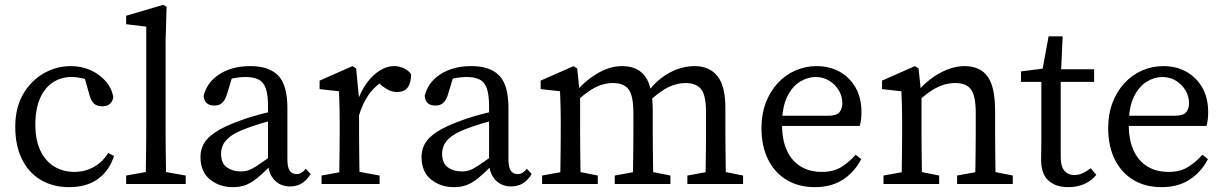

<svg xmlns="http://www.w3.org/2000/svg" viewBox="-20 -760 5060 793"><path d="M275 -442Q232 -442 198 -419.5Q164 -397 145 -353Q126 -309 126 -245Q126 -182 146.5 -138.5Q167 -95 203.5 -72.5Q240 -50 287 -50Q331 -50 367.5 -70.5Q404 -91 427 -128L451 -116Q431 -54 384 -20.5Q337 13 266 13Q198 13 147.5 -17.5Q97 -48 70 -104Q43 -160 43 -236Q43 -315 75.5 -371Q108 -427 160.5 -457Q213 -487 272 -487Q317 -487 354.5 -470Q392 -453 417 -424Q442 -395 448 -358Q441 -321 403 -321Q378 -321 366.5 -334Q355 -347 350 -366L325 -454L371 -417Q346 -431 321 -436.5Q296 -442 275 -442Z M634 -55 747 -35V0H501V-35L614 -55ZM501 -695 654 -740 668 -732 664 -590V-210Q664 -175 664.5 -140Q665 -105 665.5 -70Q666 -35 667 0H581Q582 -35 582.5 -70Q583 -105 583.5 -140Q584 -175 584 -210V-650L501 -660Z M808 -112Q808 -140 821 -165Q834 -190 869.5 -214Q905 -238 972 -262Q993 -270 1019.5 -278Q1046 -286 1074 -293Q1102 -300 1127 -304V-268Q1093 -261 1054.5 -249Q1016 -237 993 -228Q948 -211 927 -193Q906 -175 899.5 -158Q893 -141 893 -126Q893 -86 916.5 -69Q940 -52 974 -52Q992 -52 1006.5 -57Q1021 -62 1041 -75Q1061 -88 1092 -110L1112 -125L1126 -104L1097 -75Q1067 -45 1043.5 -25.5Q1020 -6 996.5 3.5Q973 13 942 13Q887 13 847.5 -18.5Q808 -50 808 -112ZM1087 -92V-320Q1087 -369 1077.5 -395.5Q1068 -422 1047 -432Q1026 -442 993 -442Q976 -442 953.5 -438.5Q931 -435 903 -424L943 -455L917 -369Q910 -347 898 -335.5Q886 -324 866 -324Q824 -324 821 -364Q835 -421 887 -454Q939 -487 1014 -487Q1091 -487 1129 -448Q1167 -409 1167 -314V-102Q1167 -68 1177 -54.5Q1187 -41 1204 -41Q1217 -41 1226 -47Q1235 -53 1243 -63L1263 -41Q1245 -13 1224.5 -1.5Q1204 10 1178 10Q1137 10 1112 -18Q1087 -46 1087 -92Z M1380 0Q1381 -23 1381.5 -60.5Q1382 -98 1382.5 -138.5Q1383 -179 1383 -210V-257Q1383 -285 1382.5 -305.5Q1382 -326 1381.5 -344.5Q1381 -363 1380 -383L1300 -392V-427L1436 -487L1451 -477L1463 -352V-210Q1463 -179 1463.5 -138.5Q1464 -98 1464.5 -60.5Q1465 -23 1466 0ZM1308 0V-35L1418 -55H1438L1548 -35V0ZM1423 -278V-345H1480L1455 -338Q1471 -385 1495.5 -418Q1520 -451 1549 -469Q1578 -487 1607 -487Q1629 -487 1649 -477.5Q1669 -468 1678 -453Q1678 -418 1664 -399Q1650 -380 1620 -380Q1603 -380 1588.5 -386.5Q1574 -393 1560 -404L1533 -427L1582 -437Q1536 -413 1507 -374.5Q1478 -336 1461 -278Z M1721 -112Q1721 -140 1734 -165Q1747 -190 1782.5 -214Q1818 -238 1885 -262Q1906 -270 1932.5 -278Q1959 -286 1987 -293Q2015 -300 2040 -304V-268Q2006 -261 1967.5 -249Q1929 -237 1906 -228Q1861 -211 1840 -193Q1819 -175 1812.5 -158Q1806 -141 1806 -126Q1806 -86 1829.5 -69Q1853 -52 1887 -52Q1905 -52 1919.5 -57Q1934 -62 1954 -75Q1974 -88 2005 -110L2025 -125L2039 -104L2010 -75Q1980 -45 1956.5 -25.5Q1933 -6 1909.5 3.5Q1886 13 1855 13Q1800 13 1760.5 -18.5Q1721 -50 1721 -112ZM2000 -92V-320Q2000 -369 1990.5 -395.5Q1981 -422 1960 -432Q1939 -442 1906 -442Q1889 -442 1866.5 -438.5Q1844 -435 1816 -424L1856 -455L1830 -369Q1823 -347 1811 -335.5Q1799 -324 1779 -324Q1737 -324 1734 -364Q1748 -421 1800 -454Q1852 -487 1927 -487Q2004 -487 2042 -448Q2080 -409 2080 -314V-102Q2080 -68 2090 -54.5Q2100 -41 2117 -41Q2130 -41 2139 -47Q2148 -53 2156 -63L2176 -41Q2158 -13 2137.5 -1.5Q2117 10 2091 10Q2050 10 2025 -18Q2000 -46 2000 -92Z M2549 -487Q2614 -487 2645 -444Q2676 -401 2676 -302V-210Q2676 -178 2676.5 -137.5Q2677 -97 2677.5 -60Q2678 -23 2679 0H2593Q2594 -23 2594.5 -60Q2595 -97 2595.5 -137.5Q2596 -178 2596 -210V-294Q2596 -364 2576.5 -390.5Q2557 -417 2512 -417Q2488 -417 2465.5 -410Q2443 -403 2419.5 -388Q2396 -373 2368 -348H2347V-393H2398L2355 -375Q2390 -422 2443.5 -454.5Q2497 -487 2549 -487ZM2849 -487Q2909 -487 2942.5 -446.5Q2976 -406 2976 -313V-210Q2976 -178 2976.5 -137.5Q2977 -97 2977.5 -60Q2978 -23 2979 0H2893Q2894 -23 2894.5 -60Q2895 -97 2895.5 -137.5Q2896 -178 2896 -210V-296Q2896 -367 2875.5 -392Q2855 -417 2811 -417Q2777 -417 2743.5 -401.5Q2710 -386 2668 -348H2644V-383H2698L2652 -375Q2678 -412 2710.5 -437Q2743 -462 2778.5 -474.5Q2814 -487 2849 -487ZM2379 0H2293Q2294 -23 2294.5 -60.5Q2295 -98 2295.5 -138.5Q2296 -179 2296 -210V-257Q2296 -285 2295.5 -305.5Q2295 -326 2294.5 -344.5Q2294 -363 2293 -383L2213 -392V-427L2349 -487L2364 -477L2376 -361V-210Q2376 -179 2376.5 -138.5Q2377 -98 2377.5 -60.5Q2378 -23 2379 0ZM2349 -55 2449 -35V0H2219V-35L2329 -55ZM2629 -55H2649L2749 -35V0H2519V-35ZM2929 -55H2949L3049 -35V0H2819V-35Z M3353 -487Q3405 -487 3446.5 -464.5Q3488 -442 3513 -399.5Q3538 -357 3538 -296Q3538 -279 3536 -264.5Q3534 -250 3531 -240H3162V-282H3400Q3436 -282 3447.5 -297Q3459 -312 3459 -333Q3459 -362 3444.5 -386.5Q3430 -411 3405 -426.5Q3380 -442 3348 -442Q3316 -442 3284 -422.5Q3252 -403 3231 -360Q3210 -317 3210 -245Q3210 -182 3230 -138.5Q3250 -95 3287 -72.5Q3324 -50 3374 -50Q3422 -50 3454.5 -70Q3487 -90 3514 -121L3537 -103Q3510 -50 3462 -18.5Q3414 13 3346 13Q3279 13 3229.5 -16.5Q3180 -46 3152.5 -101Q3125 -156 3125 -232Q3125 -289 3143 -336Q3161 -383 3192.5 -417Q3224 -451 3265.5 -469Q3307 -487 3353 -487Z M3789 0H3703Q3704 -23 3704.5 -60.5Q3705 -98 3705.5 -138.5Q3706 -179 3706 -210V-257Q3706 -285 3705.5 -305.5Q3705 -326 3704.5 -344.5Q3704 -363 3703 -383L3623 -392V-427L3759 -487L3774 -477L3786 -361V-210Q3786 -179 3786.5 -138.5Q3787 -98 3787.5 -60.5Q3788 -23 3789 0ZM3759 -55 3859 -35V0H3629V-35L3739 -55ZM4043 -55H4063L4163 -35V0H3933V-35ZM3963 -487Q4028 -487 4059 -444Q4090 -401 4090 -302V-210Q4090 -178 4090.5 -137.5Q4091 -97 4091.5 -60Q4092 -23 4093 0H4007Q4008 -23 4008.5 -60Q4009 -97 4009.5 -137.5Q4010 -178 4010 -210V-294Q4010 -364 3990.5 -390.5Q3971 -417 3926 -417Q3901 -417 3878 -410Q3855 -403 3831 -388Q3807 -373 3778 -348H3757V-393H3808L3765 -375Q3789 -407 3821.5 -432Q3854 -457 3891 -472Q3928 -487 3963 -487Z M4321 -474H4499V-422H4321ZM4361 -111Q4361 -72 4376.5 -54.5Q4392 -37 4417 -37Q4434 -37 4450 -44Q4466 -51 4485 -65L4508 -38Q4489 -14 4459.5 -0.5Q4430 13 4392 13Q4340 13 4310 -14.5Q4280 -42 4280 -100Q4280 -118 4280.5 -136.5Q4281 -155 4281 -184V-422H4197V-465L4321 -481L4281 -448L4311 -610H4369L4361 -435Z M4785 -487Q4837 -487 4878.5 -464.5Q4920 -442 4945 -399.5Q4970 -357 4970 -296Q4970 -279 4968 -264.5Q4966 -250 4963 -240H4594V-282H4832Q4868 -282 4879.5 -297Q4891 -312 4891 -333Q4891 -362 4876.5 -386.5Q4862 -411 4837 -426.5Q4812 -442 4780 -442Q4748 -442 4716 -422.5Q4684 -403 4663 -360Q4642 -317 4642 -245Q4642 -182 4662 -138.5Q4682 -95 4719 -72.5Q4756 -50 4806 -50Q4854 -50 4886.5 -70Q4919 -90 4946 -121L4969 -103Q4942 -50 4894 -18.5Q4846 13 4778 13Q4711 13 4661.5 -16.5Q4612 -46 4584.5 -101Q4557 -156 4557 -232Q4557 -289 4575 -336Q4593 -383 4624.5 -417Q4656 -451 4697.5 -469Q4739 -487 4785 -487Z"/></svg>

Font: Adobe Variable Font Prototype
Style: Regular
Weight: 389
Designer: Frank Grießhammer
Foundry: Adobe
Version: Version 1.004;hotconv 1.0.113;makeotfexe 2.5.65598